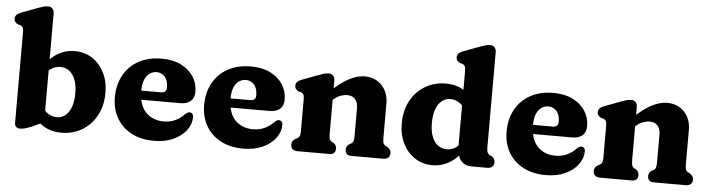

<svg xmlns="http://www.w3.org/2000/svg" viewBox="-47 -954 4344 1174"><g transform="rotate(5 2125.0 -367.5)"><path d="M244.1 -709.2V-42.4L176.1 -9.8Q155.2 -1.6 136.4 4.4Q117.6 10.4 98.9 10.4Q85.3 10.4 76.4 2Q67.5 -6.4 67.5 -22.6V-580.4Q67.5 -600.8 62.1 -608.6Q56.6 -616.4 47.3 -620.4L32.3 -623.6Q22 -628.8 15.6 -636.5Q9.1 -644.2 9.1 -656.4Q9.1 -670.2 17.6 -679.8Q26 -689.4 44.3 -696.2L140.1 -732.2Q162 -740.7 176.9 -744.9Q191.8 -749.2 207.5 -749.2Q224.5 -749.2 234.3 -738Q244.1 -726.8 244.1 -709.2ZM210.4 -310.8 180.5 -348.6Q221.6 -415.3 274.6 -453.3Q327.7 -491.3 393.8 -491.3Q453.7 -491.3 500.7 -460.8Q547.7 -430.3 574.7 -376.7Q601.8 -323.2 601.8 -253.2Q601.8 -172.9 569 -112.9Q536.2 -52.9 479.8 -19.7Q423.5 13.4 353 13.4Q292.7 13.4 246.3 -14.3Q199.9 -41.9 168.8 -94.9L215.8 -153.6Q236.8 -112.9 262.9 -95.8Q289.1 -78.7 318.4 -78.7Q347.5 -78.7 370.2 -96.6Q392.8 -114.6 405.8 -149.2Q418.7 -183.8 418.7 -233.7Q418.7 -284.7 405 -318.8Q391.3 -352.9 367.7 -370Q344 -387 314.3 -387Q282.7 -387 256.4 -368.3Q230.1 -349.5 210.4 -310.8Z M1149.4 -307.6Q1149.4 -270.2 1127.1 -250.2Q1104.8 -230.2 1064.2 -230.2H772.4V-286H940.8Q974 -286 974 -317.8Q974 -361.8 953.4 -384.2Q932.8 -406.6 903.6 -406.6Q880 -406.6 860.7 -393.3Q841.4 -380 830.2 -353.3Q819 -326.6 819 -285.8Q819 -198 861.1 -153.9Q903.3 -109.9 972.6 -109.9Q1010.1 -109.9 1041.4 -124.3Q1072.8 -138.7 1094.2 -161.5Q1106.1 -171.9 1113 -176Q1120 -180.1 1127 -179.3Q1135.4 -178.9 1142 -172.4Q1148.6 -166 1148.6 -150.9Q1148.1 -108.3 1120 -70.8Q1091.9 -33.4 1041.3 -10Q990.8 13.3 922.1 13.3Q842.9 13.3 784.3 -17.6Q725.7 -48.4 693.7 -103.7Q661.6 -159 661.6 -231.6Q661.6 -306.5 692.9 -365.1Q724.1 -423.7 783.8 -457.5Q843.4 -491.4 928.4 -491.4Q996.4 -491.4 1046 -466.6Q1095.6 -441.9 1122.5 -400.2Q1149.4 -358.6 1149.4 -307.6Z M1697.4 -307.6Q1697.4 -270.2 1675.1 -250.2Q1652.8 -230.2 1612.2 -230.2H1320.4V-286H1488.8Q1522 -286 1522 -317.8Q1522 -361.8 1501.4 -384.2Q1480.8 -406.6 1451.6 -406.6Q1428 -406.6 1408.7 -393.3Q1389.4 -380 1378.2 -353.3Q1367 -326.6 1367 -285.8Q1367 -198 1409.1 -153.9Q1451.3 -109.9 1520.6 -109.9Q1558.1 -109.9 1589.4 -124.3Q1620.8 -138.7 1642.2 -161.5Q1654.1 -171.9 1661 -176Q1668 -180.1 1675 -179.3Q1683.4 -178.9 1690 -172.4Q1696.6 -166 1696.6 -150.9Q1696.1 -108.3 1668 -70.8Q1639.9 -33.4 1589.3 -10Q1538.8 13.3 1470.1 13.3Q1390.9 13.3 1332.3 -17.6Q1273.7 -48.4 1241.7 -103.7Q1209.6 -159 1209.6 -231.6Q1209.6 -306.5 1240.9 -365.1Q1272.1 -423.7 1331.8 -457.5Q1391.4 -491.4 1476.4 -491.4Q1544.4 -491.4 1594 -466.6Q1643.6 -441.9 1670.5 -400.2Q1697.4 -358.6 1697.4 -307.6Z M1989.6 -450.2V-125.8Q1989.6 -100.5 1993.3 -90.6Q1997.1 -80.7 2005.8 -75.8L2017.2 -70Q2036.2 -58 2036.2 -36.8Q2036.2 0 1999.2 0H1802.4Q1783.6 0 1772.5 -9.8Q1761.4 -19.6 1761.4 -36.8Q1761.4 -50 1767.6 -59Q1773.8 -68 1785.2 -74.8L1796 -79.8Q1804.3 -84.7 1808.7 -93.8Q1813 -102.9 1813 -125.8V-321.4Q1813 -341.8 1807.6 -349.6Q1802.1 -357.4 1792.8 -361.4L1777.8 -364.6Q1767.5 -370.2 1761.1 -377.7Q1754.6 -385.2 1754.6 -397.4Q1754.6 -411.2 1763.1 -420.8Q1771.5 -430.4 1789.8 -437.2L1885.6 -473.2Q1907.5 -481.7 1922.4 -485.9Q1937.3 -490.2 1953 -490.2Q1970 -490.2 1979.8 -479Q1989.6 -467.8 1989.6 -450.2ZM1972 -315.8 1938.2 -354.6 1962.6 -377.6Q2028.1 -439.8 2078.4 -465.7Q2128.8 -491.6 2171.9 -491.6Q2237.6 -491.6 2278.3 -448.7Q2319 -405.9 2319 -336.4V-125.8Q2319 -102.9 2323.3 -93.6Q2327.7 -84.3 2336 -79.8L2346.6 -74.8Q2358 -67.2 2364.2 -58.6Q2370.4 -50 2370.4 -36.8Q2370.4 -19.6 2359.5 -9.8Q2348.7 0 2329.4 0H2132.6Q2095.6 0 2095.6 -36.8Q2095.6 -58 2114.6 -70L2126.2 -75.8Q2134.9 -80.7 2138.7 -90.6Q2142.4 -100.5 2142.4 -125.8V-293.6Q2142.4 -329.8 2125 -349Q2107.6 -368.2 2076.7 -368.2Q2056.9 -368.2 2035 -360.4Q2013.2 -352.6 1991 -332.6Z M2788.8 -100.8 2780.8 -104V-580.4Q2780.8 -600.8 2775.4 -608.6Q2769.9 -616.4 2760.6 -620.4L2745.6 -623.6Q2735.3 -628.8 2728.9 -636.5Q2722.4 -644.2 2722.4 -656.4Q2722.4 -670.2 2730.9 -679.8Q2739.3 -689.4 2757.6 -696.2L2853.4 -732.2Q2875.3 -740.7 2890.2 -744.9Q2905.1 -749.2 2920.8 -749.2Q2937.8 -749.2 2947.6 -738Q2957.4 -726.8 2957.4 -709.2V-125.8Q2957.4 -102.9 2961.9 -93.8Q2966.5 -84.7 2974.4 -79.8L2985 -74.8Q2996.4 -68 3002.6 -59Q3008.8 -50 3008.8 -36.8Q3008.8 -19.7 2997.9 -9.8Q2987.1 0 2967.8 0H2868Q2835.3 0 2812.1 -21.2Q2788.8 -42.5 2788.8 -73.4ZM2423.1 -224.7Q2423.1 -305 2455.9 -365Q2488.7 -425 2545.1 -458.1Q2601.5 -491.3 2671.9 -491.3Q2732.6 -491.3 2778.8 -463.6Q2825 -436 2856.1 -383L2809.1 -324.3Q2788.5 -365 2762.4 -382.1Q2736.3 -399.2 2706.5 -399.2Q2677.5 -399.2 2654.8 -381.3Q2632.1 -363.4 2619.1 -328.8Q2606.2 -294.1 2606.2 -244.2Q2606.2 -193.2 2619.9 -159.2Q2633.6 -125.2 2657.2 -108.1Q2680.9 -91.1 2710.6 -91.1Q2742.3 -91.1 2768.5 -110Q2794.8 -128.9 2814.5 -167.1L2844.4 -129.3Q2803.7 -63.1 2750.5 -24.8Q2697.3 13.4 2631.1 13.4Q2571.2 13.4 2524.3 -17.1Q2477.3 -47.6 2450.2 -101.2Q2423.1 -154.8 2423.1 -224.7Z M3553.9 -307.6Q3553.9 -270.2 3531.6 -250.2Q3509.3 -230.2 3468.7 -230.2H3176.9V-286H3345.3Q3378.5 -286 3378.5 -317.8Q3378.5 -361.8 3357.9 -384.2Q3337.3 -406.6 3308.1 -406.6Q3284.5 -406.6 3265.2 -393.3Q3245.9 -380 3234.7 -353.3Q3223.5 -326.6 3223.5 -285.8Q3223.5 -198 3265.6 -153.9Q3307.8 -109.9 3377.1 -109.9Q3414.6 -109.9 3445.9 -124.3Q3477.3 -138.7 3498.7 -161.5Q3510.6 -171.9 3517.5 -176Q3524.5 -180.1 3531.5 -179.3Q3539.9 -178.9 3546.5 -172.4Q3553.1 -166 3553.1 -150.9Q3552.6 -108.3 3524.5 -70.8Q3496.4 -33.4 3445.8 -10Q3395.3 13.3 3326.6 13.3Q3247.4 13.3 3188.8 -17.6Q3130.2 -48.4 3098.2 -103.7Q3066.1 -159 3066.1 -231.6Q3066.1 -306.5 3097.4 -365.1Q3128.6 -423.7 3188.3 -457.5Q3247.9 -491.4 3332.9 -491.4Q3400.9 -491.4 3450.5 -466.6Q3500.1 -441.9 3527 -400.2Q3553.9 -358.6 3553.9 -307.6Z M3846.1 -450.2V-125.8Q3846.1 -100.5 3849.8 -90.6Q3853.6 -80.7 3862.3 -75.8L3873.7 -70Q3892.7 -58 3892.7 -36.8Q3892.7 0 3855.7 0H3658.9Q3640.1 0 3629 -9.8Q3617.9 -19.6 3617.9 -36.8Q3617.9 -50 3624.1 -59Q3630.3 -68 3641.7 -74.8L3652.5 -79.8Q3660.8 -84.7 3665.2 -93.8Q3669.5 -102.9 3669.5 -125.8V-321.4Q3669.5 -341.8 3664.1 -349.6Q3658.6 -357.4 3649.3 -361.4L3634.3 -364.6Q3624 -370.2 3617.6 -377.7Q3611.1 -385.2 3611.1 -397.4Q3611.1 -411.2 3619.6 -420.8Q3628 -430.4 3646.3 -437.2L3742.1 -473.2Q3764 -481.7 3778.9 -485.9Q3793.8 -490.2 3809.5 -490.2Q3826.5 -490.2 3836.3 -479Q3846.1 -467.8 3846.1 -450.2ZM3828.5 -315.8 3794.7 -354.6 3819.1 -377.6Q3884.6 -439.8 3934.9 -465.7Q3985.3 -491.6 4028.4 -491.6Q4094.1 -491.6 4134.8 -448.7Q4175.5 -405.9 4175.5 -336.4V-125.8Q4175.5 -102.9 4179.8 -93.6Q4184.2 -84.3 4192.5 -79.8L4203.1 -74.8Q4214.5 -67.2 4220.7 -58.6Q4226.9 -50 4226.9 -36.8Q4226.9 -19.6 4216 -9.8Q4205.2 0 4185.9 0H3989.1Q3952.1 0 3952.1 -36.8Q3952.1 -58 3971.1 -70L3982.7 -75.8Q3991.4 -80.7 3995.2 -90.6Q3998.9 -100.5 3998.9 -125.8V-293.6Q3998.9 -329.8 3981.5 -349Q3964.1 -368.2 3933.2 -368.2Q3913.4 -368.2 3891.5 -360.4Q3869.7 -352.6 3847.5 -332.6Z"/></g></svg>

Font: Fraunces SuperSoft
Style: Regular
Weight: 900
Version: Version 1.000;[b76b70a41]